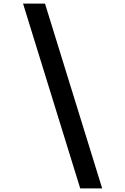

<svg xmlns="http://www.w3.org/2000/svg" viewBox="-20 -868 690 1058"><path d="M107 -848H228L543 170H422Z"/></svg>

Font: Martian Mono SemiCondensed Medium
Style: Regular
Weight: 500
Width: 4
Designer: Roman Shamin
Foundry: Evil Martians
Version: Version 1.000